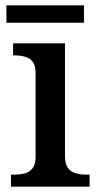

<svg xmlns="http://www.w3.org/2000/svg" viewBox="-20 -698 369 718"><path d="M21 0V-45H34Q54 -45 72 -49.5Q90 -54 101.5 -68.5Q113 -83 113 -111V-425Q113 -454 101.5 -468Q90 -482 72 -486.5Q54 -491 34 -491H29V-536H223V-115Q223 -85 234 -70Q245 -55 263.5 -50Q282 -45 302 -45H315V0ZM4 -613V-678H294V-613Z"/></svg>

Font: Noto Serif Kannada Medium
Style: Regular
Weight: 500
Version: Version 2.003